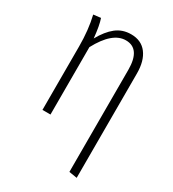

<svg xmlns="http://www.w3.org/2000/svg" viewBox="-179 -630 837 930"><g transform="rotate(30 240.0 -165.0)"><path d="M278.8 -532.2Q335.9 -532.2 366.5 -491.9Q397 -451.7 397 -381.8V202.1L352.1 194.8V-376Q352.1 -494.1 271 -494.1Q196.3 -494.1 133.8 -377V0H88.9V-355Q88.9 -447.3 70.8 -522.9L111.8 -527.8Q124 -493.2 130.9 -423.8Q160.2 -476.6 195.3 -504.4Q230.5 -532.2 278.8 -532.2Z"/></g></svg>

Font: Fira Sans Compressed ExtraLight
Style: Regular
Weight: 250
Width: 1
Designer: Carrois Corporate & Edenspiekermann AG
Foundry: Carrois Corporate GbR & Edenspiekermann AG
Version: Version 4.203;PS 004.203;hotconv 1.0.88;makeotf.lib2.5.64775